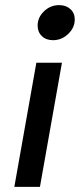

<svg xmlns="http://www.w3.org/2000/svg" viewBox="-20 -730 312 750"><path d="M127 -630Q127 -662 152 -686Q177 -710 211 -710Q238 -710 255 -694.5Q272 -679 272 -654Q272 -622 246.5 -597.5Q221 -573 187 -573Q160 -573 143.5 -589Q127 -605 127 -630ZM122 -485H222L136 0H36Z"/></svg>

Font: Niramit Medium
Style: Italic
Weight: 500
Italic angle: -10°
Designer: Katatrad Aksorn Co.,Ltd.
Foundry: Cadson Demak Co.,Ltd.
Version: Version 1.000; ttfautohint (v1.6)